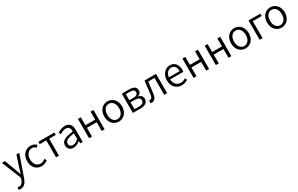

<svg xmlns="http://www.w3.org/2000/svg" viewBox="299 -2484 7224 4650"><g transform="rotate(-30 3911.0 -159.0)"><path d="M96 236C201 236 257 153 293 50L499 -540H419L318 -231C303 -184 287 -128 272 -79H267C249 -128 230 -184 213 -231L98 -540H13L231 3L219 45C195 115 155 167 93 167C78 167 62 163 51 159L34 225C51 232 72 236 96 236Z M812 13C878 13 938 -13 986 -56L950 -110C916 -80 870 -55 819 -55C715 -55 645 -141 645 -269C645 -398 720 -485 821 -485C866 -485 901 -465 933 -435L976 -489C938 -524 889 -554 818 -554C681 -554 561 -450 561 -269C561 -91 670 13 812 13Z M1216 0H1297V-473H1481V-540H1032V-473H1216Z M1703 13C1771 13 1833 -22 1885 -66H1888L1895 0H1962V-335C1962 -465 1910 -554 1779 -554C1692 -554 1616 -514 1569 -483L1602 -426C1643 -455 1701 -486 1766 -486C1859 -486 1882 -414 1881 -341C1649 -315 1546 -257 1546 -139C1546 -41 1614 13 1703 13ZM1725 -53C1670 -53 1625 -79 1625 -144C1625 -218 1690 -264 1881 -286V-128C1826 -79 1780 -53 1725 -53Z M2140 0H2221V-245H2493V0H2574V-540H2493V-318H2221V-540H2140Z M2969 13C3101 13 3218 -91 3218 -269C3218 -450 3101 -554 2969 -554C2837 -554 2721 -450 2721 -269C2721 -91 2837 13 2969 13ZM2969 -55C2872 -55 2805 -141 2805 -269C2805 -398 2872 -485 2969 -485C3066 -485 3134 -398 3134 -269C3134 -141 3066 -55 2969 -55Z M3365 0H3577C3702 0 3788 -47 3788 -155C3788 -233 3735 -270 3675 -284V-288C3730 -305 3765 -342 3765 -404C3765 -501 3687 -540 3569 -540H3365ZM3444 -311V-481H3559C3647 -481 3685 -450 3685 -396C3685 -344 3648 -311 3552 -311ZM3444 -60V-252H3560C3657 -252 3708 -217 3708 -159C3708 -95 3661 -60 3567 -60Z M3892 13C3968 13 4014 -46 4029 -166C4042 -268 4054 -371 4066 -473H4242V0H4323V-540H4002C3987 -422 3974 -304 3960 -186C3950 -103 3924 -66 3885 -66C3875 -66 3868 -68 3861 -70L3845 5C3860 10 3873 13 3892 13Z M4727 13C4802 13 4857 -12 4904 -42L4874 -96C4834 -69 4790 -52 4737 -52C4629 -52 4557 -132 4552 -252H4921C4924 -265 4925 -283 4925 -301C4925 -457 4847 -554 4712 -554C4588 -554 4471 -445 4471 -269C4471 -92 4585 13 4727 13ZM4551 -311C4562 -423 4633 -488 4713 -488C4801 -488 4853 -427 4853 -311Z M5062 0H5143V-245H5415V0H5496V-540H5415V-318H5143V-540H5062Z M5685 0H5766V-245H6038V0H6119V-540H6038V-318H5766V-540H5685Z M6514 13C6646 13 6763 -91 6763 -269C6763 -450 6646 -554 6514 -554C6382 -554 6266 -450 6266 -269C6266 -91 6382 13 6514 13ZM6514 -55C6417 -55 6350 -141 6350 -269C6350 -398 6417 -485 6514 -485C6611 -485 6679 -398 6679 -269C6679 -141 6611 -55 6514 -55Z M6910 0H6991V-473H7241V-540H6910Z M7521 13C7653 13 7770 -91 7770 -269C7770 -450 7653 -554 7521 -554C7389 -554 7273 -450 7273 -269C7273 -91 7389 13 7521 13ZM7521 -55C7424 -55 7357 -141 7357 -269C7357 -398 7424 -485 7521 -485C7618 -485 7686 -398 7686 -269C7686 -141 7618 -55 7521 -55Z"/></g></svg>

Font: Genne Gothic Normal
Style: Regular
Weight: 350
Designer: Ryoko NISHIZUKA (kana & ideographs); Paul D. Hunt (Latin, Greek & Cyrillic); Wenlong ZHANG (bopomofo); Sandoll Communica
Foundry: Adobe Systems Incorporated
Version: Version 1.004;PS 1.004;hotconv 16.6.51;makeotf.lib2.5.65220